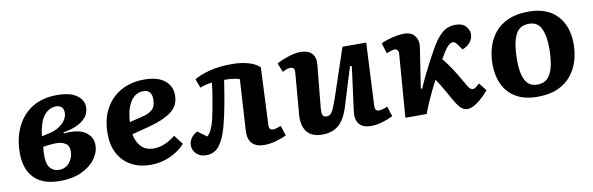

<svg xmlns="http://www.w3.org/2000/svg" viewBox="-43 -882 3834 1242"><g transform="rotate(-10 1874.5 -261.5)"><path d="M276 15Q161 15 104.5 -43.5Q48 -102 48 -207Q48 -302 83 -376.5Q118 -451 185 -493.5Q252 -536 349 -536Q436 -536 479 -504.5Q522 -473 522 -428Q522 -387 497.5 -359Q473 -331 434 -314.5Q395 -298 350 -291V-284Q443 -293 491 -262Q539 -231 539 -174Q539 -127 507 -83.5Q475 -40 415.5 -12.5Q356 15 276 15ZM208 -290 265 -303Q313 -314 346.5 -345.5Q380 -377 380 -417Q380 -439 367 -452Q354 -465 330 -465Q288 -465 254 -427Q220 -389 208 -290ZM281 -57Q322 -57 348.5 -88.5Q375 -120 375 -162Q375 -201 350 -215.5Q325 -230 295 -230Q274 -230 247 -227.5Q220 -225 204 -221Q202 -203 201.5 -187Q201 -171 201 -157Q201 -108 222.5 -82.5Q244 -57 281 -57Z M923 -537Q1009 -537 1055.5 -500.5Q1102 -464 1102 -403Q1102 -333 1048 -294Q994 -255 893 -229L787 -202Q793 -156 823 -121.5Q853 -87 908 -87Q978 -87 1051 -145L1097 -84Q1061 -42 1000 -14Q939 14 871 14Q797 14 742.5 -16Q688 -46 658.5 -101Q629 -156 629 -232Q629 -326 665.5 -394Q702 -462 768 -499.5Q834 -537 923 -537ZM959 -401Q959 -464 904 -464Q855 -464 822.5 -419Q790 -374 784 -282L863 -301Q911 -312 935 -333Q959 -354 959 -401Z M1250 -481Q1293 -506 1354.5 -521.5Q1416 -537 1500 -537Q1558 -537 1606.5 -523Q1655 -509 1680 -484L1663 -109Q1661 -74 1687 -74Q1696 -74 1709 -77.5Q1722 -81 1741 -88L1762 -22Q1740 -10 1697.5 2.5Q1655 15 1615 15Q1563 15 1536 -13.5Q1509 -42 1513 -100L1533 -431Q1524 -437 1495 -441Q1466 -445 1432 -445Q1424 -392 1414 -333.5Q1404 -275 1393 -224Q1382 -173 1373 -142Q1352 -66 1320 -25.5Q1288 15 1235 15Q1193 15 1169.5 -9.5Q1146 -34 1146 -64Q1146 -90 1162 -112.5Q1178 -135 1202 -146L1262 -103Q1293 -132 1311 -206Q1317 -234 1325 -274Q1333 -314 1340 -358.5Q1347 -403 1351 -442Q1334 -440 1311 -434.5Q1288 -429 1272 -422Z M1791 -489Q1807 -499 1834.5 -510Q1862 -521 1892 -529Q1922 -537 1947 -537Q1998 -537 2023 -511.5Q2048 -486 2043 -437L2016 -159Q2013 -126 2018.5 -111.5Q2024 -97 2045 -97Q2066 -97 2079 -116.5Q2092 -136 2112 -192L2223 -523H2379L2359 -112Q2357 -76 2384 -76Q2405 -76 2441 -91L2462 -25Q2438 -12 2396.5 1Q2355 14 2319 14Q2262 14 2238.5 -17Q2215 -48 2223 -102L2261 -389L2249 -391L2171 -137Q2145 -54 2103 -20Q2061 14 1998 14Q1927 14 1895.5 -27.5Q1864 -69 1871 -144L1893 -407Q1895 -430 1888.5 -438.5Q1882 -447 1867 -447Q1844 -447 1815 -430Z M2675 -168 2684 -167Q2701 -207 2723 -252Q2745 -297 2766.5 -337.5Q2788 -378 2803 -404Q2837 -467 2875 -501.5Q2913 -536 2967 -536Q3013 -536 3034.5 -511.5Q3056 -487 3056 -460Q3056 -433 3038.5 -409Q3021 -385 2985 -371L2965 -399Q2956 -413 2948 -420.5Q2940 -428 2930 -428Q2912 -428 2891 -403Q2875 -384 2845 -332Q2863 -310 2881.5 -284Q2900 -258 2926 -216Q2960 -157 2975 -132Q2990 -107 3007 -107Q3016 -107 3027.5 -115.5Q3039 -124 3051 -136L3092 -84Q3046 -32 3011.5 -9Q2977 14 2951 14Q2933 14 2917.5 4Q2902 -6 2883.5 -33.5Q2865 -61 2836 -115Q2822 -139 2807 -164.5Q2792 -190 2779 -209Q2764 -181 2746 -144Q2728 -107 2711.5 -69Q2695 -31 2684 0H2544L2576 -410Q2579 -447 2552 -447Q2542 -447 2528.5 -443Q2515 -439 2498 -432L2477 -501Q2512 -517 2555 -527Q2598 -537 2630 -537Q2678 -537 2700.5 -506Q2723 -475 2715 -428Z M3411 15Q3327 15 3271 -17.5Q3215 -50 3187 -108Q3159 -166 3159 -243Q3159 -301 3175 -354Q3191 -407 3225 -448.5Q3259 -490 3314 -514Q3369 -538 3447 -538Q3569 -538 3634 -468.5Q3699 -399 3699 -281Q3699 -224 3683 -171Q3667 -118 3633 -76Q3599 -34 3544 -9.5Q3489 15 3411 15ZM3422 -63Q3471 -63 3496 -94Q3521 -125 3530 -175Q3539 -225 3539 -280Q3539 -363 3516 -411.5Q3493 -460 3436 -460Q3371 -460 3345.5 -403Q3320 -346 3320 -240Q3320 -156 3344 -109.5Q3368 -63 3422 -63Z"/></g></svg>

Font: Literata 7pt
Style: Bold Italic
Weight: 700
Italic angle: -2°
Designer: Latin by Veronika Burian and Jose Scaglione. Greek by Irene Vlachou. Cyrillic by Vera Evstafieva
Foundry: TypeTogether
Version: Version 3.002